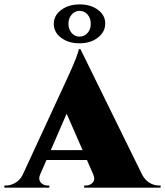

<svg xmlns="http://www.w3.org/2000/svg" viewBox="-62 -862 758 882"><path d="M304.2 -841.8Q354.5 -841.8 387.9 -816.9Q421.4 -792 421.4 -754.4Q421.4 -715.3 387.7 -689.2Q354 -663.1 303.2 -663.1Q252.4 -663.1 218.8 -688.5Q185.1 -713.9 185.1 -752.4Q185.1 -791 219.2 -816.4Q253.4 -841.8 304.2 -841.8ZM303.2 -812Q281.7 -812 267.1 -794.9Q252.4 -777.8 252.4 -752.4Q252.4 -727.5 267.1 -710.7Q281.7 -693.8 303.2 -693.8Q325.7 -693.8 340.3 -710.7Q355 -727.5 355 -752.4Q355 -778.3 340.3 -795.2Q325.7 -812 303.2 -812ZM307.6 -636.2 590.3 -61Q603.5 -35.2 624.5 -22.5Q645.5 -9.8 668 -9.8H675.8V0H324.7V-9.8H332Q352.1 -9.8 364.3 -23.7Q376.5 -37.6 366.2 -61L337.4 -127H151.4L121.6 -58.6Q113.3 -36.6 125.5 -23.2Q137.7 -9.8 156.7 -9.8H164.6V0H-42V-9.8H-34.2Q-13.2 -9.8 8.1 -22Q29.3 -34.2 42 -58.6L247.6 -503.4Q296.4 -608.9 299.8 -636.2ZM171.4 -172.4H317.4L244.1 -339.8Z"/></svg>

Font: Cinzel Black
Style: Regular
Weight: 900
Designer: Natanael Gama
Version: Version 1.001;PS 001.001;hotconv 1.0.56;makeotf.lib2.0.21325